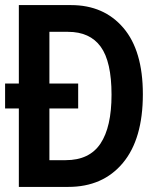

<svg xmlns="http://www.w3.org/2000/svg" viewBox="-20 -734 603 754"><path d="M54 0V-308H0V-406H54V-714H259Q388 -714 464.5 -624.5Q541 -535 541 -364Q541 -188 462.5 -94Q384 0 248 0ZM238 -105Q331 -105 374.5 -170Q418 -235 418 -362Q418 -492 375.5 -550.5Q333 -609 247 -609H174V-406H287V-308H174V-105Z"/></svg>

Font: Noto Sans Mono SemiCondensed SemiBold
Style: Regular
Weight: 600
Width: 4
Designer: Monotype Design Team
Foundry: Monotype Imaging Inc.
Version: Version 2.014; ttfautohint (v1.8.4.7-5d5b)